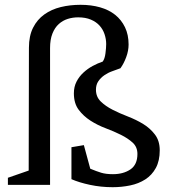

<svg xmlns="http://www.w3.org/2000/svg" viewBox="-20 -777 710 807"><path d="M486.3 -490.2Q469.2 -483.9 451.4 -477.5Q433.6 -471.2 418.5 -460.7Q403.3 -450.2 393.3 -435.5Q383.3 -420.9 383.3 -399.9Q383.3 -370.1 403.3 -350.6Q423.3 -331.1 452.9 -315.9Q482.4 -300.8 517.3 -287.4Q552.2 -273.9 581.8 -255.9Q611.3 -237.8 631.3 -211.4Q651.4 -185.1 651.4 -145Q651.4 -101.1 635 -71Q618.7 -41 590.6 -22.9Q562.5 -4.9 526.9 2.4Q491.2 9.8 453.6 9.8Q404.3 9.8 358.4 0Q312.5 -9.8 280.3 -23.9V-158.2L332.5 -167L359.4 -67.9Q385.3 -57.1 405.3 -51Q425.3 -44.9 454.6 -44.9Q498.5 -44.9 528.1 -64.9Q557.6 -85 557.6 -129.9Q557.6 -159.2 537.6 -177.5Q517.6 -195.8 488 -210.4Q458.5 -225.1 424.1 -238Q389.6 -251 360.1 -270Q330.6 -289.1 310.5 -315.9Q290.5 -342.8 290.5 -384.8Q290.5 -412.1 301.5 -433.6Q312.5 -455.1 330.1 -471.4Q347.7 -487.8 369.1 -499.5Q390.6 -511.2 411.6 -518.1Q420.4 -529.8 423.3 -553Q426.3 -576.2 426.3 -591.8Q426.3 -612.8 419.4 -633.3Q412.6 -653.8 398.4 -669.4Q384.3 -685.1 361.8 -694.6Q339.4 -704.1 308.6 -704.1Q285.6 -704.1 264.6 -697.5Q243.7 -690.9 227.1 -676Q210.4 -661.1 200.4 -636Q190.4 -610.8 190.4 -575.2V0H13.2V-29.8L100.6 -60.1L101.6 -576.2Q101.6 -626 118.9 -660.4Q136.2 -694.8 166.3 -716.3Q196.3 -737.8 235.4 -747.3Q274.4 -756.8 318.4 -756.8Q363.3 -756.8 400.4 -746.3Q437.5 -735.8 463.9 -714.8Q490.2 -693.8 505.4 -662.4Q520.5 -630.9 520.5 -589.8Q520.5 -564 510.5 -536.9Q500.5 -509.8 486.3 -490.2Z"/></svg>

Font: Brawler
Style: Regular
Weight: 400
Version: Version 1.000